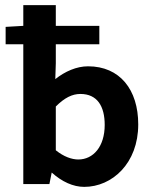

<svg xmlns="http://www.w3.org/2000/svg" viewBox="-20 -719 597 750"><path d="M71 -546V0H173L182 -45C222 -9 266 11 309 11C418 11 520 -81 520 -233C520 -369 448 -460 324 -460C279 -460 234 -440 196 -410L198 -472V-546H368V-618H198V-699H71V-618L2 -614V-546ZM198 -303C232 -337 262 -352 294 -352C360 -352 389 -304 389 -231C389 -146 344 -96 286 -96C260 -96 229 -107 198 -132Z"/></svg>

Font: Source Sans Pro SemBd
Style: Regular
Weight: 700
Designer: Paul D. Hunt
Foundry: Adobe Systems Incorporated
Version: Version 2.020;PS 2.0;hotconv 1.0.86;makeotf.lib2.5.63406